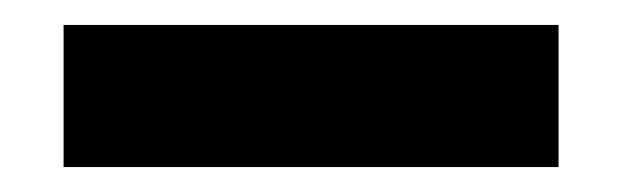

<svg xmlns="http://www.w3.org/2000/svg" viewBox="-20 -17 500 154"><path d="M31 117V3H428V117Z"/></svg>

Font: BDO Grotesk
Style: Bold
Weight: 700
Designer: Deni Anggara
Foundry: Lokal Container
Version: Version 2.000